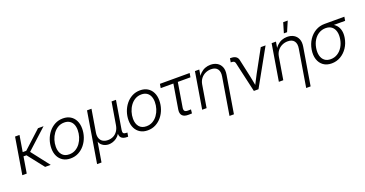

<svg xmlns="http://www.w3.org/2000/svg" viewBox="-41 -1558 4912 2586"><g transform="rotate(-20 2415.5 -265.5)"><path d="M174.3 -522.5 87.9 0H24.4L110.8 -522.5ZM519 -522.5 201.7 -232.9H99.1L108.9 -290.5H186.5L439.5 -522.5ZM351.6 0 165 -237.8 210 -285.6 431.6 0Z M715.3 10.7Q653.3 10.7 608.6 -16.4Q564 -43.5 539.8 -91.8Q515.6 -140.1 515.6 -204.1Q515.6 -266.1 535.6 -324.7Q555.7 -383.3 593 -430.2Q630.4 -477.1 682.4 -504.6Q734.4 -532.2 797.9 -532.2Q859.9 -532.2 904.5 -505.1Q949.2 -478 973.1 -429.2Q997.1 -380.4 997.1 -316.4Q997.1 -253.9 977.1 -195.3Q957 -136.7 919.7 -90.3Q882.3 -43.9 830.6 -16.6Q778.8 10.7 715.3 10.7ZM716.8 -47.4Q768.1 -47.4 808.1 -70.8Q848.1 -94.2 876.2 -133.3Q904.3 -172.4 918.9 -220.2Q933.6 -268.1 933.6 -316.9Q933.6 -364.7 918 -399.9Q902.3 -435.1 871.6 -454.6Q840.8 -474.1 796.4 -474.1Q746.1 -474.1 706.1 -450.9Q666 -427.7 637.7 -388.7Q609.4 -349.6 594.2 -301.5Q579.1 -253.4 579.1 -203.6Q579.1 -132.3 614.5 -89.8Q649.9 -47.4 716.8 -47.4Z M1022 204.1 1142.1 -522.5H1206.1L1152.8 -202.6Q1144.5 -152.3 1158 -118.2Q1171.4 -84 1201.4 -66.9Q1231.4 -49.8 1272.9 -49.8Q1314.5 -49.8 1349.4 -67.1Q1384.3 -84.5 1408.2 -118.7Q1432.1 -152.8 1440.4 -202.6L1493.7 -522.5H1557.1L1489.3 -113.3Q1484.4 -82 1495.4 -69.1Q1506.3 -56.2 1538.1 -56.2H1551.3L1541.5 0H1528.3Q1468.3 0 1443.1 -28.6Q1418 -57.1 1427.2 -113.3L1437 -173.8H1456.5Q1447.8 -120.1 1426 -85Q1404.3 -49.8 1376 -29.5Q1347.7 -9.3 1318.1 -0.5Q1288.6 8.3 1263.7 8.3Q1238.8 8.3 1211.9 -0.5Q1185.1 -9.3 1162.8 -29.5Q1140.6 -49.8 1130.6 -85Q1120.6 -120.1 1129.4 -173.8H1148.4L1085.4 204.1Z M1821.3 10.7Q1759.3 10.7 1714.6 -16.4Q1669.9 -43.5 1645.8 -91.8Q1621.6 -140.1 1621.6 -204.1Q1621.6 -266.1 1641.6 -324.7Q1661.6 -383.3 1699 -430.2Q1736.3 -477.1 1788.3 -504.6Q1840.3 -532.2 1903.8 -532.2Q1965.8 -532.2 2010.5 -505.1Q2055.2 -478 2079.1 -429.2Q2103 -380.4 2103 -316.4Q2103 -253.9 2083 -195.3Q2063 -136.7 2025.6 -90.3Q1988.3 -43.9 1936.5 -16.6Q1884.8 10.7 1821.3 10.7ZM1822.8 -47.4Q1874 -47.4 1914.1 -70.8Q1954.1 -94.2 1982.2 -133.3Q2010.3 -172.4 2024.9 -220.2Q2039.6 -268.1 2039.6 -316.9Q2039.6 -364.7 2023.9 -399.9Q2008.3 -435.1 1977.5 -454.6Q1946.8 -474.1 1902.3 -474.1Q1852.1 -474.1 1812 -450.9Q1772 -427.7 1743.7 -388.7Q1715.3 -349.6 1700.2 -301.5Q1685.1 -253.4 1685.1 -203.6Q1685.1 -132.3 1720.5 -89.8Q1755.9 -47.4 1822.8 -47.4Z M2406.2 1Q2345.2 2 2318.4 -27.3Q2291.5 -56.6 2300.8 -113.3L2358.9 -464.4H2177.2L2187 -522.5H2613.3L2603.5 -464.4H2422.4L2365.2 -118.7Q2359.4 -84.5 2372.1 -69.3Q2384.8 -54.2 2419.9 -54.7Q2430.2 -54.7 2441.2 -55.2Q2452.1 -55.7 2462.4 -56.2L2456.5 -0.5Q2444.8 0 2432.1 0.5Q2419.4 1 2406.2 1Z M2718.8 -319.3 2666 0H2602.5L2689 -522.5H2751L2730.5 -398.9H2714.8Q2737.3 -444.3 2767.8 -473.6Q2798.3 -502.9 2835 -517.1Q2871.6 -531.2 2912.6 -531.2Q2966.3 -531.2 3006.1 -508.1Q3045.9 -484.9 3064.5 -440.7Q3083 -396.5 3072.3 -331.5L2983.4 204.1H2919.9L3007.8 -327.6Q3019.5 -396.5 2991.2 -434.3Q2962.9 -472.2 2899.9 -472.2Q2857.4 -472.2 2819.3 -454.8Q2781.2 -437.5 2754.2 -403.3Q2727.1 -369.1 2718.8 -319.3Z M3343.3 0 3245.1 -430.7Q3240.7 -450.7 3228.8 -459Q3216.8 -467.3 3193.8 -467.3H3182.1L3191.4 -523.4H3204.1Q3249 -523.4 3274.7 -506.3Q3300.3 -489.3 3307.6 -455.1L3363.3 -201.2Q3372.1 -161.6 3378.9 -122.6Q3385.7 -83.5 3393.1 -44.9H3376Q3396 -83.5 3415.8 -122.8Q3435.5 -162.1 3456.5 -201.2L3632.3 -522.5H3701.2L3409.7 0Z M3817.9 -319.3 3765.1 0H3701.7L3788.1 -522.5H3850.1L3829.6 -398.9H3814Q3836.4 -444.3 3866.9 -473.6Q3897.5 -502.9 3934.1 -517.1Q3970.7 -531.2 4011.7 -531.2Q4065.4 -531.2 4105.2 -508.1Q4145 -484.9 4163.6 -440.7Q4182.1 -396.5 4171.4 -331.5L4082.5 204.1H4019L4106.9 -327.6Q4118.7 -396.5 4090.3 -434.3Q4062 -472.2 3999 -472.2Q3956.5 -472.2 3918.5 -454.8Q3880.4 -437.5 3853.3 -403.3Q3826.2 -369.1 3817.9 -319.3ZM3988.3 -590.3 4031.2 -734.9H4096.2L4034.2 -590.3Z M4457.5 10.7Q4387.2 10.7 4339.6 -23.7Q4292 -58.1 4272.2 -118.4Q4252.4 -178.7 4265.1 -256.8Q4278.3 -335 4318.1 -394.8Q4357.9 -454.6 4416.7 -488.5Q4475.6 -522.5 4545.9 -522.5H4830.6L4821.3 -466.8H4618.7L4539.1 -464.4Q4486.3 -464.4 4442.4 -438.2Q4398.4 -412.1 4369.1 -365.2Q4339.8 -318.4 4329.6 -256.8Q4319.3 -195.8 4331.5 -148.4Q4343.8 -101.1 4377.2 -74.2Q4410.6 -47.4 4463.9 -47.4Q4517.1 -47.4 4561 -74.2Q4605 -101.1 4634.3 -148.4Q4663.6 -195.8 4673.8 -256.8Q4684.1 -318.4 4671.6 -365Q4659.2 -411.6 4625.7 -438Q4592.3 -464.4 4539.1 -464.4L4541.5 -496.6Q4591.3 -496.6 4631.8 -480.5Q4672.4 -464.4 4699.2 -433.3Q4726.1 -402.3 4736.6 -356.9Q4747.1 -311.5 4737.3 -252.9Q4724.6 -176.8 4684.8 -117.2Q4645 -57.6 4586.4 -23.4Q4527.8 10.7 4457.5 10.7Z"/></g></svg>

Font: Inter 28pt Light
Style: Italic
Weight: 300
Italic angle: -9.3988°
Designer: Rasmus Andersson
Foundry: rsms
Version: Version 4.001;git-66647c0bb